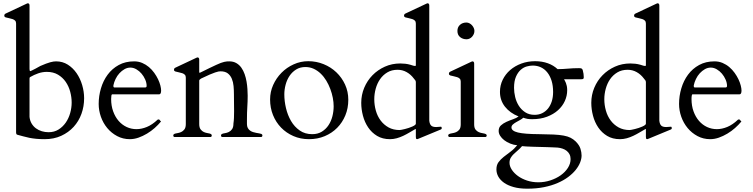

<svg xmlns="http://www.w3.org/2000/svg" viewBox="-20 -825 4544 1159"><path d="M138.7 -801.8Q141.1 -802.7 143.6 -804Q146 -805.2 147.5 -805.2Q158.2 -805.2 158.2 -791.5V-408.7Q158.2 -403.8 159.2 -399.7Q160.2 -395.5 163.1 -395.5Q164.1 -395.5 173.6 -400.1Q183.1 -404.8 194.3 -410.6Q207.5 -417.5 223.6 -426.8Q243.7 -435.5 258.1 -440.9Q272.5 -446.3 283.4 -449.2Q294.4 -452.1 302.7 -453.4Q311 -454.6 318.4 -454.6Q357.9 -454.6 389.2 -434.8Q420.4 -415 442.4 -383.1Q464.4 -351.1 476.1 -311.3Q487.8 -271.5 487.8 -231.9Q487.8 -182.6 471.7 -137.9Q455.6 -93.3 424.6 -59.3Q393.6 -25.4 349.4 -5.1Q305.2 15.1 250 15.1Q220.7 15.1 198.5 12.9Q176.3 10.7 158 7.1Q139.6 3.4 122.3 -1.5Q105 -6.3 85.9 -11.2Q80.1 -12.7 78.6 -16.4Q77.1 -20 77.1 -24.9V-683.1Q77.1 -694.3 71.3 -700.4Q65.4 -706.5 55.9 -709.7Q46.4 -712.9 35.4 -715.1Q24.4 -717.3 13.7 -720.2Q10.3 -721.7 8.1 -723.9Q5.9 -726.1 5.9 -731.9Q5.9 -734.9 7.6 -737.8Q9.3 -740.7 14.2 -743.2ZM163.1 -360.4Q159.7 -358.4 158.9 -356Q158.2 -353.5 158.2 -350.1V-119.1Q160.6 -96.7 170.9 -79.3Q181.2 -62 197 -50.3Q212.9 -38.6 232.7 -32.7Q252.4 -26.9 273.4 -26.9Q307.6 -26.9 333.5 -43.2Q359.4 -59.6 377 -85Q394.5 -110.4 403.6 -142.3Q412.6 -174.3 412.6 -206.1Q412.6 -238.3 403.8 -271.2Q395 -304.2 376.7 -330.8Q358.4 -357.4 330.1 -374.3Q301.8 -391.1 262.7 -391.1Q236.3 -391.1 210.9 -382.3Q185.5 -373.5 163.1 -360.4Z M575.7 -197.8Q575.7 -245.6 589.4 -291.7Q603 -337.9 629.9 -374.3Q656.7 -410.6 696.8 -432.6Q736.8 -454.6 789.6 -454.6Q815.9 -454.6 838.4 -445.1Q860.8 -435.5 878.9 -420.2Q897 -404.8 910.9 -385.5Q924.8 -366.2 934.1 -346.7Q943.4 -327.1 948 -309.1Q952.6 -291 952.6 -278.3Q952.6 -255.4 939.9 -255.4H656.7Q653.8 -255.4 652.3 -247.6Q650.9 -239.7 650.9 -227.1Q650.9 -186.5 663.1 -152.8Q675.3 -119.1 696 -95.2Q716.8 -71.3 744.6 -58.3Q772.5 -45.4 803.7 -45.4Q834.5 -45.4 866.9 -58.8Q899.4 -72.3 931.2 -102.5Q933.1 -104 935.1 -104Q937 -104 938 -104Q942.4 -104 945.3 -99.1Q948.2 -94.2 952.1 -91.8Q935.1 -71.3 913.6 -52.2Q892.1 -33.2 867.2 -18.3Q842.3 -3.4 815.9 5.9Q789.6 15.1 763.7 15.1Q722.2 15.1 687.3 -3.4Q652.3 -22 627.4 -52Q602.5 -82 589.1 -120.1Q575.7 -158.2 575.7 -197.8ZM664.6 -304.2Q664.6 -300.8 666.5 -298.8Q668.5 -296.9 670.9 -296.9H855Q865.2 -296.9 865.2 -306.2Q865.2 -324.7 856.7 -344.5Q848.1 -364.3 834.5 -380.4Q820.8 -396.5 803.2 -406.7Q785.6 -417 767.1 -417Q748.5 -417 731.7 -407.5Q714.8 -397.9 700.9 -382.8Q687 -367.7 677.7 -348.4Q668.5 -329.1 664.6 -310.1Z M1163.1 -475.1Q1165.5 -476.1 1168 -477.3Q1170.4 -478.5 1171.9 -478.5Q1182.6 -478.5 1182.6 -464.8V-388.7Q1183.6 -385.7 1184.1 -385.7Q1186 -385.7 1187 -386.2Q1188 -386.7 1190.9 -387.7Q1221.7 -403.3 1244.9 -414.3Q1268.1 -425.3 1284.7 -433.1Q1301.3 -440.9 1312.7 -445.1Q1324.2 -449.2 1333.3 -451.4Q1342.3 -453.6 1349.4 -454.1Q1356.4 -454.6 1363.8 -454.6Q1388.7 -454.6 1406.7 -444.1Q1424.8 -433.6 1437 -416.3Q1449.2 -398.9 1456.8 -377.2Q1464.4 -355.5 1468.3 -332.5Q1472.2 -309.6 1473.6 -287.4Q1475.1 -265.1 1475.1 -247.1Q1475.1 -213.4 1472.9 -179.4Q1470.7 -145.5 1470.7 -104.5V-76.2Q1470.7 -62 1475.8 -52.5Q1481 -43 1489.3 -36.9Q1497.6 -30.8 1507.3 -27.8Q1517.1 -24.9 1526.9 -22.9Q1536.6 -21 1544.9 -19.8Q1553.2 -18.6 1557.6 -16.6Q1564 -13.7 1564 -7.8Q1564 0.5 1557.1 2H1320.8Q1314 0.5 1314 -7.8Q1314 -13.7 1320.3 -16.6Q1326.7 -19.5 1338.4 -21.2Q1350.1 -22.9 1361.3 -28.3Q1372.6 -33.7 1380.9 -45.4Q1389.2 -57.1 1389.2 -80.1Q1391.6 -95.2 1392.3 -113.5Q1393.1 -131.8 1393.1 -153.8Q1393.1 -175.8 1392.6 -200.9Q1392.1 -226.1 1392.1 -256.8Q1392.1 -280.8 1389.9 -305.2Q1387.7 -329.6 1379.4 -349.6Q1371.1 -369.6 1355 -382.1Q1338.9 -394.5 1310.5 -394.5Q1305.7 -394.5 1298.6 -393.3Q1291.5 -392.1 1278.8 -387.7Q1266.1 -383.3 1245.6 -374.8Q1225.1 -366.2 1194.3 -351.1Q1190.4 -348.6 1186.8 -345.7Q1183.1 -342.8 1182.6 -338.9V-76.2Q1182.6 -54.7 1191.2 -43.7Q1199.7 -32.7 1210.9 -27.8Q1222.2 -22.9 1233.9 -21.2Q1245.6 -19.5 1252 -16.6Q1258.3 -13.7 1258.3 -7.8Q1258.3 0.5 1251.5 2H1032.7Q1025.9 0.5 1025.9 -7.8Q1025.9 -13.7 1032.2 -16.6Q1038.6 -19.5 1050.3 -21.2Q1062 -22.9 1073.2 -27.8Q1084.5 -32.7 1093 -43.7Q1101.6 -54.7 1101.6 -76.2V-356.4Q1101.6 -367.7 1095.7 -373.8Q1089.8 -379.9 1080.3 -383.1Q1070.8 -386.2 1059.8 -388.4Q1048.8 -390.6 1038.1 -393.6Q1034.7 -395 1032.5 -397.2Q1030.3 -399.4 1030.3 -405.3Q1030.3 -408.2 1032 -411.1Q1033.7 -414.1 1038.6 -416.5Z M1610.4 -224.6Q1610.4 -270.5 1628.9 -312Q1647.5 -353.5 1679 -385.5Q1710.4 -417.5 1752.4 -436.5Q1794.4 -455.6 1840.8 -455.6Q1889.6 -455.6 1933.6 -437.7Q1977.5 -419.9 2010.5 -388.4Q2043.5 -356.9 2063 -314.5Q2082.5 -272 2082.5 -222.7Q2082.5 -171.9 2064.7 -128.7Q2046.9 -85.4 2015.4 -53.5Q1983.9 -21.5 1940.4 -3.2Q1897 15.1 1845.2 15.1Q1793.9 15.1 1751 -3.7Q1708 -22.5 1676.8 -54.7Q1645.5 -86.9 1627.9 -130.6Q1610.4 -174.3 1610.4 -224.6ZM1696.3 -255.4Q1696.3 -214.8 1706.3 -172.4Q1716.3 -129.9 1736.8 -94.7Q1757.3 -59.6 1789.1 -37.4Q1820.8 -15.1 1864.7 -15.1Q1898.4 -15.1 1922.9 -30.3Q1947.3 -45.4 1963.1 -69.3Q1979 -93.3 1986.6 -123.3Q1994.1 -153.3 1994.1 -183.6Q1994.1 -207.5 1989 -234.4Q1983.9 -261.2 1973.9 -287.8Q1963.9 -314.5 1949.5 -338.4Q1935.1 -362.3 1916 -380.6Q1897 -398.9 1873.8 -409.7Q1850.6 -420.4 1823.2 -420.4Q1791.5 -420.4 1767.6 -405.5Q1743.7 -390.6 1727.8 -366.9Q1711.9 -343.3 1704.1 -313.7Q1696.3 -284.2 1696.3 -255.4Z M2239.3 -226.1Q2239.3 -190.9 2248.8 -157.2Q2258.3 -123.5 2277.6 -97.7Q2296.9 -71.8 2325.4 -55.9Q2354 -40 2392.1 -40Q2395 -40 2404.1 -41.7Q2413.1 -43.5 2424.1 -46.1Q2435.1 -48.8 2447 -52.7Q2459 -56.6 2468.8 -61Q2478.5 -65.4 2484.4 -69.8Q2490.2 -74.2 2490.2 -78.1V-330.1Q2490.2 -331.5 2489.3 -334.7Q2488.3 -337.9 2487.8 -338.9Q2486.8 -339.8 2483.2 -344.7Q2479.5 -349.6 2478 -351.1Q2460 -375.5 2434.8 -389.6Q2409.7 -403.8 2379.9 -403.8Q2344.2 -403.8 2317.9 -387.9Q2291.5 -372.1 2274.2 -346.9Q2256.8 -321.8 2248 -289.8Q2239.3 -257.8 2239.3 -226.1ZM2551.8 -801.8Q2554.2 -802.7 2556.6 -804Q2559.1 -805.2 2560.5 -805.2Q2571.3 -805.2 2571.3 -791.5V-96.2Q2573.7 -75.7 2582.8 -66.9Q2591.8 -58.1 2612.8 -58.1L2641.1 -60.1Q2645 -60.1 2645.8 -56.4Q2646.5 -52.7 2646.5 -49.8Q2646.5 -48.3 2645 -46.4Q2643.6 -44.4 2637.7 -42L2507.8 11.7Q2506.8 12.7 2502.7 13.9Q2498.5 15.1 2497.6 15.1Q2492.2 15.1 2491.2 10Q2490.2 4.9 2490.2 1V-43.5Q2490.2 -46.4 2489.3 -46.4Q2488.3 -46.4 2486.3 -45.4Q2469.2 -35.6 2451.2 -24.9Q2433.1 -14.2 2414.1 -5.1Q2395 3.9 2375 9.5Q2355 15.1 2334 15.1Q2289.1 15.1 2256.3 -4.6Q2223.6 -24.4 2202.4 -55.9Q2181.2 -87.4 2170.9 -126.5Q2160.6 -165.5 2160.6 -204.1Q2160.6 -252.4 2178.7 -295.4Q2196.8 -338.4 2228.5 -370.8Q2260.3 -403.3 2303.2 -422.6Q2346.2 -441.9 2396 -441.9Q2411.1 -441.9 2426.3 -440.2Q2441.4 -438.5 2457 -434.1Q2462.9 -432.6 2470.9 -429.7Q2479 -426.8 2486.8 -426.8Q2487.8 -426.8 2488.8 -427.2L2490.2 -431.6V-683.1Q2490.2 -694.3 2484.4 -700.4Q2478.5 -706.5 2469 -709.7Q2459.5 -712.9 2448.5 -715.1Q2437.5 -717.3 2426.8 -720.2Q2423.3 -721.7 2421.1 -723.9Q2418.9 -726.1 2418.9 -731.9Q2418.9 -734.9 2420.7 -737.8Q2422.4 -740.7 2427.2 -743.2Z M2692.4 2Q2685.5 0.5 2685.5 -7.8Q2685.5 -13.2 2691.9 -16.1Q2698.2 -19 2710 -20.8Q2721.7 -22.5 2733.2 -27.3Q2744.6 -32.2 2752.9 -42.7Q2761.2 -53.2 2761.2 -74.2V-332.5Q2761.2 -343.8 2755.4 -349.9Q2749.5 -356 2740 -359.1Q2730.5 -362.3 2719.5 -364.5Q2708.5 -366.7 2697.8 -369.6Q2694.3 -371.1 2692.1 -373.3Q2689.9 -375.5 2689.9 -381.3Q2689.9 -384.3 2691.7 -387.2Q2693.4 -390.1 2698.2 -392.6L2822.8 -451.2Q2825.2 -452.1 2827.6 -453.4Q2830.1 -454.6 2831.5 -454.6Q2842.3 -454.6 2842.3 -440.9V-74.2Q2842.3 -53.2 2850.6 -42.7Q2858.9 -32.2 2870.4 -27.3Q2881.8 -22.5 2893.6 -20.8Q2905.3 -19 2911.6 -16.1Q2918 -13.2 2918 -7.8Q2918 0.5 2911.1 2ZM2741.2 -638.2Q2741.2 -661.1 2756.6 -675Q2772 -689 2795.4 -689Q2805.2 -689 2814 -684.3Q2822.8 -679.7 2829.3 -672.4Q2835.9 -665 2839.8 -656.2Q2843.8 -647.5 2843.8 -638.2Q2843.8 -627.9 2839.8 -619.1Q2835.9 -610.4 2829.6 -603.3Q2823.2 -596.2 2814.5 -592Q2805.7 -587.9 2796.4 -587.9Q2773.4 -587.9 2757.3 -601.1Q2741.2 -614.3 2741.2 -638.2Z M3345.7 -407.7Q3377 -407.7 3408 -410.6Q3439 -413.6 3475.6 -413.6Q3487.8 -413.6 3491.9 -410.6Q3496.1 -407.7 3498 -400.4Q3501 -389.2 3502.4 -379.4Q3503.9 -369.6 3503.9 -358.9Q3503.9 -351.6 3500.7 -349.1Q3497.6 -346.7 3489.3 -346.7H3384.8Q3386.2 -344.2 3389.6 -338.1Q3393.1 -332 3396.2 -324Q3399.4 -315.9 3401.6 -305.2Q3403.8 -294.4 3403.8 -280.3Q3403.8 -246.6 3389.6 -215.3Q3375.5 -184.1 3348.4 -159.7Q3321.3 -135.3 3282 -120.4Q3242.7 -105.5 3192.4 -105.5Q3184.1 -105.5 3177.2 -106Q3170.4 -106.4 3164.3 -107.4Q3158.2 -108.4 3151.4 -110.4Q3144.5 -112.3 3138.7 -114.3Q3131.8 -107.4 3119.6 -100.8Q3107.4 -94.2 3095.5 -87.4Q3083.5 -80.6 3075.4 -73Q3067.4 -65.4 3067.4 -55.7Q3067.4 -34.7 3106.7 -25.1Q3146 -15.6 3235.4 -15.1Q3286.1 -14.6 3321.5 -12.9Q3356.9 -11.2 3382.1 -6.6Q3407.2 -2 3424.1 6.6Q3440.9 15.1 3455.1 28.8Q3477.1 50.8 3483.9 72.8Q3490.7 94.7 3490.7 113.8Q3490.7 133.3 3481.9 155.8Q3473.1 178.2 3455.1 200.7Q3437 223.1 3409.9 243.4Q3382.8 263.7 3346.4 279.5Q3310.1 295.4 3264.2 304.7Q3218.3 314 3162.6 314Q3115.7 314 3080.6 304.2Q3045.4 294.4 3022.5 278.1Q2999.5 261.7 2988 241Q2976.6 220.2 2976.6 197.8Q2976.6 171.4 2989 154.3Q3001.5 137.2 3020.5 122.1Q3039.6 106.9 3061.8 90.6Q3084 74.2 3102.1 51.8Q3081.5 50.3 3060.3 41.7Q3039.1 33.2 3023.7 21.2Q3008.3 9.3 2999.3 -5.1Q2990.2 -19.5 2990.2 -34.7Q2990.2 -55.7 3003.9 -68.1Q3017.6 -80.6 3036.9 -89.4Q3056.2 -98.1 3076.9 -105.2Q3097.7 -112.3 3110.4 -122.1Q3058.6 -142.6 3028.3 -180.9Q2998 -219.2 2998 -270.5Q2998 -309.6 3014.4 -343.3Q3030.8 -377 3059.3 -401.9Q3087.9 -426.8 3126.7 -441.2Q3165.5 -455.6 3210.4 -455.6Q3252.4 -455.6 3286.9 -443.1Q3321.3 -430.7 3345.7 -407.7ZM3055.7 157.7Q3055.7 178.2 3069.3 199.2Q3083 220.2 3106.4 237.3Q3129.9 254.4 3161.6 264.9Q3193.4 275.4 3229.5 275.4Q3267.1 275.4 3302.2 263.9Q3337.4 252.4 3364.5 233.2Q3391.6 213.9 3408 188.5Q3424.3 163.1 3424.3 135.3Q3424.3 119.1 3418 106.7Q3411.6 94.2 3400.9 85.7Q3390.1 77.1 3376 72.3Q3361.8 67.4 3346.2 65.9Q3338.4 65.4 3321.8 64.7Q3305.2 64 3284.2 63.2Q3263.2 62.5 3239.7 62Q3216.3 61.5 3194.8 60.8Q3173.3 60.1 3156 59.1Q3138.7 58.1 3131.3 57.1Q3119.6 71.3 3106.2 82.5Q3092.8 93.8 3081.3 104.7Q3069.8 115.7 3062.7 128.2Q3055.7 140.6 3055.7 157.7ZM3318.8 -269.5Q3318.8 -308.1 3309.6 -337.6Q3300.3 -367.2 3283.9 -387.7Q3267.6 -408.2 3245.1 -418.7Q3222.7 -429.2 3195.8 -429.2Q3179.2 -429.2 3159.7 -423.8Q3140.1 -418.5 3123 -403.3Q3106 -388.2 3094.5 -361.8Q3083 -335.4 3083 -294.4Q3083 -268.1 3089.8 -239.3Q3096.7 -210.4 3111.6 -186.8Q3126.5 -163.1 3150.1 -147.5Q3173.8 -131.8 3207 -131.8Q3232.4 -131.8 3252.9 -141.8Q3273.4 -151.9 3288.1 -169.9Q3302.7 -188 3310.8 -213.4Q3318.8 -238.8 3318.8 -269.5Z M3627.9 -226.1Q3627.9 -190.9 3637.5 -157.2Q3647 -123.5 3666.3 -97.7Q3685.5 -71.8 3714.1 -55.9Q3742.7 -40 3780.8 -40Q3783.7 -40 3792.7 -41.7Q3801.8 -43.5 3812.7 -46.1Q3823.7 -48.8 3835.7 -52.7Q3847.7 -56.6 3857.4 -61Q3867.2 -65.4 3873 -69.8Q3878.9 -74.2 3878.9 -78.1V-330.1Q3878.9 -331.5 3877.9 -334.7Q3877 -337.9 3876.5 -338.9Q3875.5 -339.8 3871.8 -344.7Q3868.2 -349.6 3866.7 -351.1Q3848.6 -375.5 3823.5 -389.6Q3798.3 -403.8 3768.6 -403.8Q3732.9 -403.8 3706.5 -387.9Q3680.2 -372.1 3662.8 -346.9Q3645.5 -321.8 3636.7 -289.8Q3627.9 -257.8 3627.9 -226.1ZM3940.4 -801.8Q3942.9 -802.7 3945.3 -804Q3947.8 -805.2 3949.2 -805.2Q3960 -805.2 3960 -791.5V-96.2Q3962.4 -75.7 3971.4 -66.9Q3980.5 -58.1 4001.5 -58.1L4029.8 -60.1Q4033.7 -60.1 4034.4 -56.4Q4035.2 -52.7 4035.2 -49.8Q4035.2 -48.3 4033.7 -46.4Q4032.2 -44.4 4026.4 -42L3896.5 11.7Q3895.5 12.7 3891.4 13.9Q3887.2 15.1 3886.2 15.1Q3880.9 15.1 3879.9 10Q3878.9 4.9 3878.9 1V-43.5Q3878.9 -46.4 3877.9 -46.4Q3877 -46.4 3875 -45.4Q3857.9 -35.6 3839.8 -24.9Q3821.8 -14.2 3802.7 -5.1Q3783.7 3.9 3763.7 9.5Q3743.7 15.1 3722.7 15.1Q3677.7 15.1 3645 -4.6Q3612.3 -24.4 3591.1 -55.9Q3569.8 -87.4 3559.6 -126.5Q3549.3 -165.5 3549.3 -204.1Q3549.3 -252.4 3567.4 -295.4Q3585.4 -338.4 3617.2 -370.8Q3648.9 -403.3 3691.9 -422.6Q3734.9 -441.9 3784.7 -441.9Q3799.8 -441.9 3814.9 -440.2Q3830.1 -438.5 3845.7 -434.1Q3851.6 -432.6 3859.6 -429.7Q3867.7 -426.8 3875.5 -426.8Q3876.5 -426.8 3877.4 -427.2L3878.9 -431.6V-683.1Q3878.9 -694.3 3873 -700.4Q3867.2 -706.5 3857.7 -709.7Q3848.1 -712.9 3837.2 -715.1Q3826.2 -717.3 3815.4 -720.2Q3812 -721.7 3809.8 -723.9Q3807.6 -726.1 3807.6 -731.9Q3807.6 -734.9 3809.3 -737.8Q3811 -740.7 3815.9 -743.2Z M4079.1 -197.8Q4079.1 -245.6 4092.8 -291.7Q4106.4 -337.9 4133.3 -374.3Q4160.2 -410.6 4200.2 -432.6Q4240.2 -454.6 4293 -454.6Q4319.3 -454.6 4341.8 -445.1Q4364.3 -435.5 4382.3 -420.2Q4400.4 -404.8 4414.3 -385.5Q4428.2 -366.2 4437.5 -346.7Q4446.8 -327.1 4451.4 -309.1Q4456.1 -291 4456.1 -278.3Q4456.1 -255.4 4443.4 -255.4H4160.2Q4157.2 -255.4 4155.8 -247.6Q4154.3 -239.7 4154.3 -227.1Q4154.3 -186.5 4166.5 -152.8Q4178.7 -119.1 4199.5 -95.2Q4220.2 -71.3 4248 -58.3Q4275.9 -45.4 4307.1 -45.4Q4337.9 -45.4 4370.4 -58.8Q4402.8 -72.3 4434.6 -102.5Q4436.5 -104 4438.5 -104Q4440.4 -104 4441.4 -104Q4445.8 -104 4448.7 -99.1Q4451.7 -94.2 4455.6 -91.8Q4438.5 -71.3 4417 -52.2Q4395.5 -33.2 4370.6 -18.3Q4345.7 -3.4 4319.3 5.9Q4293 15.1 4267.1 15.1Q4225.6 15.1 4190.7 -3.4Q4155.8 -22 4130.9 -52Q4106 -82 4092.5 -120.1Q4079.1 -158.2 4079.1 -197.8ZM4168 -304.2Q4168 -300.8 4169.9 -298.8Q4171.9 -296.9 4174.3 -296.9H4358.4Q4368.7 -296.9 4368.7 -306.2Q4368.7 -324.7 4360.1 -344.5Q4351.6 -364.3 4337.9 -380.4Q4324.2 -396.5 4306.6 -406.7Q4289.1 -417 4270.5 -417Q4252 -417 4235.1 -407.5Q4218.3 -397.9 4204.3 -382.8Q4190.4 -367.7 4181.2 -348.4Q4171.9 -329.1 4168 -310.1Z"/></svg>

Font: Kurinto Book Core
Style: Regular
Weight: 400
Designer: Kurinto was developed by Clint Goss from a range of fonts that are compatible with the SIL Open Font License Version 1.1
Foundry: Clinton F. Goss
Version: Version 2.196; July 25, 2020